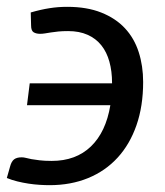

<svg xmlns="http://www.w3.org/2000/svg" viewBox="-25 -535 482 562"><path d="M65 -498.5Q80.5 -503 93.8 -506Q107 -509 119.8 -511Q132.5 -513 145 -514Q157.5 -515 172 -515Q229.5 -515 271.5 -498.2Q313.5 -481.5 340.8 -452.2Q368 -423 381 -382.5Q394 -342 394 -295Q394 -224.5 374.5 -168.5Q355 -112.5 319.2 -73.5Q283.5 -34.5 233 -13.8Q182.5 7 120 7Q106.5 7 90.8 6Q75 5 58.5 2.5Q42 0 25.8 -4Q9.5 -8 -5 -14L4.5 -47.5Q8.5 -62.5 16.2 -68.5Q24 -74.5 38.5 -74.5Q44.5 -74.5 51 -72.8Q57.5 -71 67 -69.2Q76.5 -67.5 90.8 -65.8Q105 -64 126.5 -64Q197 -64 241 -106.2Q285 -148.5 298 -227H54L62 -291H303V-292Q303 -326.5 295.2 -354.5Q287.5 -382.5 271.5 -402.5Q255.5 -422.5 231.2 -433.2Q207 -444 174.5 -444Q158 -444 145.8 -442.8Q133.5 -441.5 123.8 -440Q114 -438.5 106.5 -437.2Q99 -436 92.5 -436Q81 -436 73.5 -440.5Q66 -445 66 -460.5Z"/></svg>

Font: Lato Medium
Style: Italic
Weight: 500
Italic angle: -7°
Designer: Lukasz Dziedzic
Foundry: tyPoland Lukasz Dziedzic
Version: Version 2.006; 2014-01-15